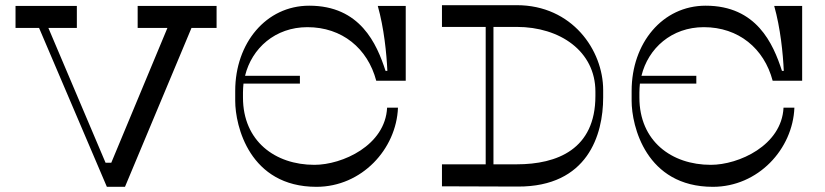

<svg xmlns="http://www.w3.org/2000/svg" viewBox="-20 -723 3190 742"><path d="M817 -700H512V-615H627L410 -94H388L167 -615H277V-700H40V-615H131L393 -1H463L720 -615H817Z M1168 -618C1302 -618 1401 -536 1434 -411H1548V-700H1440C1464 -615 1474 -516 1477 -449H1470C1436 -554 1372 -701 1175 -701C1008 -701 889 -556 889 -372V-333C889 -237 944 -1 1203 -1C1378 -1 1512 -147 1518 -307H1476C1469 -161 1303 -86 1195 -86C1043 -86 919 -178 919 -346V-366C919 -378 920 -389 921 -400H1139V-430H927C953 -537 1044 -618 1168 -618Z M1977 -703H1688V-619H1857V-88H1688V-3L1981 -2C2251 -1 2311 -202 2311 -346V-375C2311 -529 2191 -703 1977 -703ZM2281 -352C2281 -146 2133 -88 1977 -88H1887V-619H1977C2144 -619 2281 -525 2281 -369Z M2700 -618C2834 -618 2933 -536 2966 -411H3080V-700H2972C2996 -615 3006 -516 3009 -449H3002C2968 -554 2904 -701 2707 -701C2540 -701 2421 -556 2421 -372V-333C2421 -237 2476 -1 2735 -1C2910 -1 3044 -147 3050 -307H3008C3001 -161 2835 -86 2727 -86C2575 -86 2451 -178 2451 -346V-366C2451 -378 2452 -389 2453 -400H2671V-430H2459C2485 -537 2576 -618 2700 -618Z"/></svg>

Font: Space Cowgirl
Style: Regular
Weight: 400
Designer: Valery Marier
Foundry: Valery Marier
Version: Version 1.000;hotconv 1.0.109;makeotfexe 2.5.65596